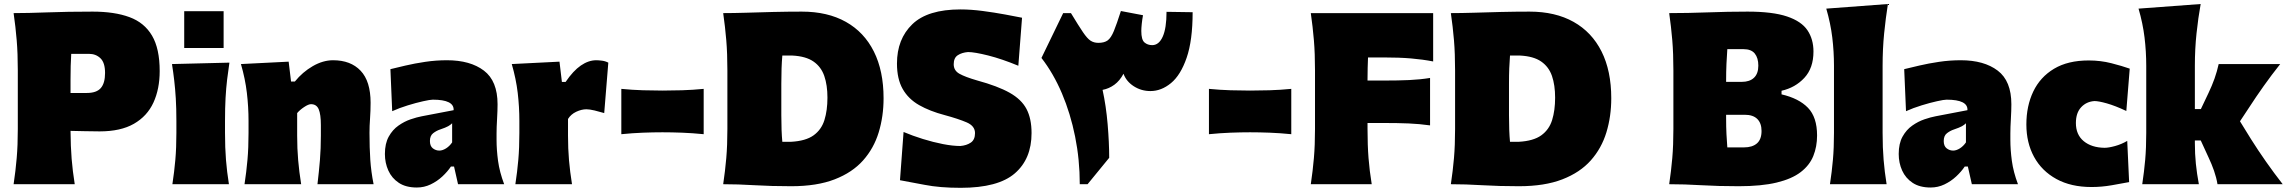

<svg xmlns="http://www.w3.org/2000/svg" viewBox="-20 -899 11160 937"><path d="M46.4 0Q56.2 -65.4 61.5 -127.7Q66.9 -189.9 66.9 -269.5V-555.2Q66.9 -638.2 61.5 -702.6Q56.2 -767.1 46.4 -835Q114.7 -835 211.7 -838.6Q308.6 -842.3 432.1 -842.3Q539.1 -842.3 611.8 -815.4Q684.6 -788.6 721.9 -725.1Q759.3 -661.6 759.3 -552.2Q759.3 -464.8 728.8 -398.4Q698.2 -332 633.5 -294.9Q568.8 -257.8 466.3 -257.8Q433.6 -257.8 394.8 -258.8Q356 -259.8 324.2 -260.3Q324.7 -184.1 329.6 -124Q334.5 -64 344.7 0ZM327.6 -636.2Q325.7 -607.9 325 -577.4Q324.2 -546.9 324.2 -512.7V-445.3H403.8Q451.2 -445.3 471.9 -469.2Q492.7 -493.2 492.7 -543Q492.7 -593.3 470.2 -614.7Q447.8 -636.2 414.6 -636.2Z M879 -844.2H1071.3V-664.8H879ZM821.3 0Q830.6 -61 835.7 -119.1Q840.8 -177.2 840.8 -250.5V-308.6Q840.8 -371.1 837.9 -418.5Q835 -465.8 830.3 -505.9Q825.7 -545.9 819.3 -586.4L1099.6 -593.3Q1093.3 -551.8 1088.4 -510.7Q1083.5 -469.7 1080.8 -421.4Q1078.1 -373 1078.1 -308.6V-250.5Q1078.1 -177.2 1082.8 -119.1Q1087.4 -61 1097.2 0Z M1173.3 0Q1182.6 -61 1187.7 -119.1Q1192.9 -177.2 1192.9 -250.5V-308.6Q1192.9 -377 1184.8 -445.6Q1176.8 -514.2 1155.8 -586.4L1388.7 -598.1L1400.4 -501H1418.9Q1456.5 -547.4 1506.3 -576.2Q1556.2 -605 1605.5 -605Q1691.4 -605 1740 -553.7Q1788.6 -502.4 1788.6 -397.5Q1788.6 -358.9 1785.9 -321.3Q1783.2 -283.7 1783.2 -250.5Q1783.2 -177.2 1787.1 -119.1Q1791 -61 1803.2 0H1529.3Q1536.6 -61 1541.3 -117.4Q1545.9 -173.8 1545.9 -236.8V-288.6Q1545.9 -340.8 1535.4 -365.7Q1524.9 -390.6 1497.6 -390.6Q1485.4 -390.6 1464.4 -376.7Q1443.4 -362.8 1430.2 -347.2V-236.8Q1430.2 -173.8 1435.1 -117.4Q1439.9 -61 1449.7 0Z M2014.2 16.1Q1960.9 16.1 1926.5 -6.6Q1892.1 -29.3 1875.2 -66.7Q1858.4 -104 1858.4 -147.5Q1858.4 -198.7 1877.2 -232.4Q1896 -266.1 1924.6 -286.1Q1953.1 -306.2 1983.9 -316.7Q2014.6 -327.1 2038.1 -331.5L2193.8 -361.3Q2196.8 -412.6 2092.3 -412.6Q2079.1 -412.6 2045.2 -405Q2011.2 -397.5 1970 -384.8Q1928.7 -372.1 1894 -356.4L1885.3 -561.5Q1915 -568.8 1959 -579.1Q2002.9 -589.4 2055.2 -597.2Q2107.4 -605 2161.1 -605Q2274.9 -605 2341.6 -554.4Q2408.2 -503.9 2408.2 -390.1Q2408.2 -360.4 2405.8 -318.8Q2403.3 -277.3 2403.3 -248V-216.3Q2403.3 -168 2410.6 -113.8Q2418 -59.6 2440.4 0H2215.3L2195.8 -86.4H2180.7Q2164.1 -61.5 2138.7 -37.8Q2113.3 -14.2 2081.5 1Q2049.8 16.1 2014.2 16.1ZM2124 -164.1Q2139.6 -164.1 2157 -175Q2174.3 -186 2186.5 -204.1V-297.4Q2178.7 -289.6 2167 -283Q2155.3 -276.4 2127.9 -267.1Q2109.9 -261.2 2094 -249Q2078.1 -236.8 2078.1 -210.9Q2078.1 -186 2092.5 -175Q2106.9 -164.1 2124 -164.1Z M2495.1 0Q2504.4 -61 2509.5 -119.1Q2514.6 -177.2 2514.6 -250.5V-308.6Q2514.6 -377 2506.6 -445.6Q2498.5 -514.2 2477.5 -586.4L2710.4 -598.1L2722.2 -499H2740.2Q2777.3 -553.7 2814.7 -579.3Q2852.1 -605 2889.6 -605Q2900.4 -605 2917 -603Q2933.6 -601.1 2948.7 -593.3L2928.7 -347.2Q2906.2 -354 2881.6 -359.9Q2856.9 -365.7 2841.8 -365.7Q2817.9 -365.7 2792 -353.5Q2766.1 -341.3 2752 -318.4V-236.8Q2752 -173.8 2756.8 -117.4Q2761.7 -61 2771.5 0Z M3012.2 -244.1V-465.3Q3066.9 -460 3117.7 -458.5Q3168.5 -457 3212.9 -457Q3257.8 -457 3308.6 -458.5Q3359.4 -460 3414.1 -465.3V-244.1Q3359.4 -249.5 3308.6 -251.5Q3257.8 -253.4 3212.9 -253.4Q3168.5 -253.4 3117.7 -251.5Q3066.9 -249.5 3012.2 -244.1Z M3509.3 0Q3519 -65.4 3524.4 -127.7Q3529.8 -189.9 3529.8 -269.5V-555.2Q3529.8 -638.2 3524.4 -702.6Q3519 -767.1 3509.3 -835Q3558.6 -835 3621.1 -836.9Q3683.6 -838.9 3753.4 -840.6Q3823.2 -842.3 3893.1 -842.3Q4019 -842.3 4108.2 -792.2Q4197.3 -742.2 4244.6 -647.7Q4292 -553.2 4292 -419.4Q4292 -331.1 4268.3 -253.2Q4244.6 -175.3 4192.1 -116.2Q4139.6 -57.1 4053.2 -23.7Q3966.8 9.8 3841.3 9.8Q3744.1 9.8 3662.6 4.9Q3581.1 0 3509.3 0ZM3797.9 -207H3840.3Q3912.1 -210.9 3950.4 -238.5Q3988.8 -266.1 4003.4 -313.2Q4018.1 -360.4 4018.1 -422.4Q4018.1 -483.4 4002.7 -528.1Q3987.3 -572.8 3950.2 -598.6Q3913.1 -624.5 3847.2 -627.9H3797.9Q3795.4 -598.1 3794.2 -565.9Q3793 -533.7 3793 -490.2V-336.9Q3793 -259.3 3797.9 -207Z M4668.5 17.6Q4566.4 17.6 4493.2 3.2Q4419.9 -11.2 4372.1 -19.5L4389.6 -254.9Q4433.6 -236.3 4483.9 -220.7Q4534.2 -205.1 4582 -195.8Q4629.9 -186.5 4666.5 -186.5Q4696.8 -189 4717.5 -202.9Q4738.3 -216.8 4738.3 -249.5Q4738.3 -284.2 4697.5 -301.8Q4656.7 -319.3 4589.8 -337.4Q4517.6 -356.4 4465.3 -386.2Q4413.1 -416 4385.3 -464.8Q4357.4 -513.7 4357.4 -588.9Q4357.4 -708.5 4432.4 -780.8Q4507.3 -853 4667.5 -853Q4717.8 -853 4775.4 -845.5Q4833 -837.9 4884.5 -828.4Q4936 -818.8 4967.8 -812.5L4949.7 -578.1Q4869.6 -611.3 4802.7 -628.2Q4735.8 -645 4704.1 -645Q4674.3 -642.6 4654.3 -629.6Q4634.3 -616.7 4634.3 -585.4Q4634.3 -554.7 4662.1 -539.1Q4689.9 -523.4 4749 -506.3Q4849.1 -479 4907 -446.5Q4964.8 -414.1 4989.5 -367.2Q5014.2 -320.3 5014.2 -249.5Q5014.2 -123.5 4932.6 -53Q4851.1 17.6 4668.5 17.6Z M5672.9 -841.3 5800.3 -839.4Q5800.3 -701.7 5771 -616.9Q5741.7 -532.2 5694.6 -493.4Q5647.5 -454.6 5594.2 -454.6Q5549.8 -454.6 5513.2 -478Q5476.6 -501.5 5462.9 -539.1Q5444.8 -504.9 5418.5 -485.6Q5392.1 -466.3 5360.8 -460.4Q5377.9 -382.3 5385.5 -293Q5393.1 -203.6 5393.1 -128.9L5287.6 0H5249.5Q5249.5 -119.6 5226.8 -232.4Q5204.1 -345.2 5162.4 -443.4Q5120.6 -541.5 5062.5 -616.2L5168.5 -835H5206.5Q5244.1 -772.9 5265.1 -741.9Q5286.1 -710.9 5302.2 -700.4Q5318.4 -689.9 5340.3 -689.9Q5369.6 -689.9 5386 -702.1Q5402.3 -714.4 5416 -747.8Q5429.7 -781.2 5450.2 -845.2L5558.1 -824.7Q5554.2 -803.7 5552 -782.5Q5549.8 -761.2 5549.8 -748Q5549.8 -705.1 5565.2 -691.9Q5580.6 -678.7 5603 -678.7Q5635.7 -678.7 5654.3 -720Q5672.9 -761.2 5672.9 -841.3Z M5879.9 -244.1V-465.3Q5934.6 -460 5985.4 -458.5Q6036.1 -457 6080.6 -457Q6125.5 -457 6176.3 -458.5Q6227.1 -460 6281.7 -465.3V-244.1Q6227.1 -249.5 6176.3 -251.5Q6125.5 -253.4 6080.6 -253.4Q6036.1 -253.4 5985.4 -251.5Q5934.6 -249.5 5879.9 -244.1Z M6377 0Q6386.7 -65.4 6392.1 -127.7Q6397.5 -189.9 6397.5 -269.5V-555.2Q6397.5 -638.2 6392.1 -702.6Q6386.7 -767.1 6377 -835H6974.1V-599.1Q6923.8 -608.9 6866.5 -613.8Q6809.1 -618.7 6731.4 -618.7H6656.2Q6655.3 -594.2 6654.5 -567.9Q6653.8 -541.5 6653.8 -512.7V-505.9H6731.4Q6804.7 -505.9 6857.2 -508.3Q6909.7 -510.7 6959 -518.6V-287.1Q6907.2 -294.4 6854.5 -296.6Q6801.8 -298.8 6731 -298.8H6653.8V-269.5Q6653.8 -189.9 6658.7 -127.7Q6663.6 -65.4 6674.3 0Z M7060.5 0Q7070.3 -65.4 7075.7 -127.7Q7081.1 -189.9 7081.1 -269.5V-555.2Q7081.1 -638.2 7075.7 -702.6Q7070.3 -767.1 7060.5 -835Q7109.9 -835 7172.4 -836.9Q7234.9 -838.9 7304.7 -840.6Q7374.5 -842.3 7444.3 -842.3Q7570.3 -842.3 7659.4 -792.2Q7748.5 -742.2 7795.9 -647.7Q7843.3 -553.2 7843.3 -419.4Q7843.3 -331.1 7819.6 -253.2Q7795.9 -175.3 7743.4 -116.2Q7690.9 -57.1 7604.5 -23.7Q7518.1 9.8 7392.6 9.8Q7295.4 9.8 7213.9 4.9Q7132.3 0 7060.5 0ZM7349.1 -207H7391.6Q7463.4 -210.9 7501.7 -238.5Q7540 -266.1 7554.7 -313.2Q7569.3 -360.4 7569.3 -422.4Q7569.3 -483.4 7554 -528.1Q7538.6 -572.8 7501.5 -598.6Q7464.4 -624.5 7398.4 -627.9H7349.1Q7346.7 -598.1 7345.5 -565.9Q7344.2 -533.7 7344.2 -490.2V-336.9Q7344.2 -259.3 7349.1 -207Z M8465.3 9.8Q8365.2 9.8 8283 4.9Q8200.7 0 8126 0Q8135.7 -65.4 8141.1 -127.7Q8146.5 -189.9 8146.5 -269.5V-555.2Q8146.5 -638.2 8141.1 -702.6Q8135.7 -767.1 8126 -835Q8215.8 -835 8314.2 -838.6Q8412.6 -842.3 8508.3 -842.3Q8630.9 -842.3 8701.2 -818.6Q8771.5 -794.9 8800.8 -751.2Q8830.1 -707.5 8830.1 -647.5Q8830.1 -566.9 8785.6 -519Q8741.2 -471.2 8674.3 -456.1V-438.5Q8758.8 -418.9 8803.2 -373Q8847.7 -327.1 8847.7 -237.8Q8847.7 -183.1 8829.3 -137.7Q8811 -92.3 8767.8 -59.1Q8724.6 -25.9 8650.6 -8.1Q8576.7 9.8 8465.3 9.8ZM8403.8 -499.5H8480.5Q8518.6 -499.5 8539.8 -519.5Q8561 -539.6 8561 -578.6Q8561 -616.2 8543.7 -637.7Q8526.4 -659.2 8488.3 -659.2H8409.7Q8407.2 -625 8405.5 -587.9Q8403.8 -550.8 8403.8 -500.5ZM8409.7 -179.7H8491.2Q8531.7 -179.7 8554.2 -199.2Q8576.7 -218.8 8576.7 -259.8Q8576.7 -297.4 8556.2 -318.1Q8535.6 -338.9 8494.6 -338.9H8403.8V-325.2Q8403.8 -277.8 8405.5 -244.4Q8407.2 -210.9 8409.7 -179.7Z M8910.6 0Q8919.9 -61 8925 -119.1Q8930.2 -177.2 8930.2 -250.5V-577.6Q8930.2 -647.5 8921.9 -716.1Q8913.6 -784.7 8892.6 -856.9L9193.4 -879.4Q9182.6 -811.5 9175 -736.1Q9167.5 -660.6 9167.5 -577.6V-250.5Q9167.5 -177.2 9172.4 -119.1Q9177.2 -61 9187 0Z M9401.9 16.1Q9348.6 16.1 9314.2 -6.6Q9279.8 -29.3 9262.9 -66.7Q9246.1 -104 9246.1 -147.5Q9246.1 -198.7 9264.9 -232.4Q9283.7 -266.1 9312.3 -286.1Q9340.8 -306.2 9371.6 -316.7Q9402.3 -327.1 9425.8 -331.5L9581.5 -361.3Q9584.5 -412.6 9480 -412.6Q9466.8 -412.6 9432.9 -405Q9398.9 -397.5 9357.7 -384.8Q9316.4 -372.1 9281.7 -356.4L9272.9 -561.5Q9302.7 -568.8 9346.7 -579.1Q9390.6 -589.4 9442.9 -597.2Q9495.1 -605 9548.8 -605Q9662.6 -605 9729.2 -554.4Q9795.9 -503.9 9795.9 -390.1Q9795.9 -360.4 9793.5 -318.8Q9791 -277.3 9791 -248V-216.3Q9791 -168 9798.3 -113.8Q9805.7 -59.6 9828.1 0H9603L9583.5 -86.4H9568.4Q9551.8 -61.5 9526.4 -37.8Q9501 -14.2 9469.2 1Q9437.5 16.1 9401.9 16.1ZM9511.7 -164.1Q9527.3 -164.1 9544.7 -175Q9562 -186 9574.2 -204.1V-297.4Q9566.4 -289.6 9554.7 -283Q9543 -276.4 9515.6 -267.1Q9497.6 -261.2 9481.7 -249Q9465.8 -236.8 9465.8 -210.9Q9465.8 -186 9480.2 -175Q9494.6 -164.1 9511.7 -164.1Z M10187 13.7Q10086.9 13.7 10015.6 -25.4Q9944.3 -64.5 9906.7 -133.3Q9869.1 -202.1 9869.1 -291.5Q9869.1 -381.8 9902.8 -452.4Q9936.5 -522.9 10004.2 -563.5Q10071.8 -604 10173.3 -604Q10231 -604 10283.7 -590.6Q10336.4 -577.1 10373.5 -564L10356.9 -357.4Q10301.8 -383.3 10261.7 -394.5Q10221.7 -405.8 10201.7 -405.8Q10162.1 -403.3 10136.5 -375.7Q10110.8 -348.1 10110.8 -298.8Q10110.8 -241.7 10148.9 -210.2Q10187 -178.7 10250.5 -177.7Q10270.5 -177.7 10301.8 -186.3Q10333 -194.8 10361.3 -211.4L10370.6 -10.3Q10335 -3.4 10285.6 5.1Q10236.3 13.7 10187 13.7Z M10434.6 0Q10443.8 -61 10449 -119.1Q10454.1 -177.2 10454.1 -250.5V-577.6Q10454.1 -647.5 10445.8 -716.1Q10437.5 -784.7 10416.5 -856.9L10719.7 -879.4Q10707.5 -811.5 10699.5 -736.1Q10691.4 -660.6 10691.4 -577.6V-366.7H10720.7L10757.8 -444.8Q10774.9 -480.5 10787.4 -515.6Q10799.8 -550.8 10807.6 -586.4H11107.9Q11064.9 -532.2 11027.3 -479.2Q10989.7 -426.3 10954.6 -372.1L10911.6 -307.1L10965.3 -220.2Q11000 -165 11038.6 -110.1Q11077.1 -55.2 11120.1 0H10801.8Q10796.4 -32.7 10784.9 -65.7Q10773.4 -98.6 10758.3 -130.4L10720.2 -213.4H10691.4V-200.7Q10691.4 -147.5 10696.3 -99.6Q10701.2 -51.8 10710.9 0Z"/></svg>

Font: Pinar-DS3-FD Black
Style: Regular
Weight: 900
Designer: Amin Abedi
Version: Version 3.000